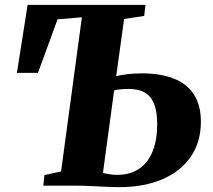

<svg xmlns="http://www.w3.org/2000/svg" viewBox="-20 -763 874 789"><path d="M470.5 6Q446 6 414.5 4.5Q383 3 352 1.5Q321 0 297 0H158L162.5 -43.5L231 -58.5L316.5 -692L216.5 -683.5L136 -463.5H49.5L93.5 -743H578L572.5 -697.5L490 -685L457.5 -450Q474.5 -454.5 501.5 -458Q528.5 -461.5 562.5 -461.5Q639 -461.5 693.2 -440.5Q747.5 -419.5 776.5 -375.2Q805.5 -331 805.5 -262.5Q805.5 -180 764.5 -119.8Q723.5 -59.5 648.2 -26.8Q573 6 470.5 6ZM461.5 -44.5Q515.5 -44.5 552.2 -69.8Q589 -95 607.5 -142Q626 -189 626 -252.5Q626 -302 614 -334Q602 -366 576.2 -381.8Q550.5 -397.5 508.5 -397.5Q498.5 -397.5 486.8 -396.8Q475 -396 465 -394.8Q455 -393.5 449 -391.5L403 -52Q415.5 -49 430.5 -46.8Q445.5 -44.5 461.5 -44.5Z"/></svg>

Font: Merriweather 48pt Black
Style: Italic
Weight: 900
Italic angle: -7.8°
Version: Version 2.101